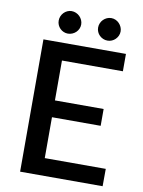

<svg xmlns="http://www.w3.org/2000/svg" viewBox="-97 -962 769 1029"><g transform="rotate(10 288.0 -448.0)"><path d="M535 -94.5 534.5 0H85.5V-720H534.5V-625.5H203V-408.5H468V-317H203V-94.5ZM271 -833.5Q271 -821 266 -810Q261 -799 252.5 -790.8Q244 -782.5 232.5 -777.8Q221 -773 208.5 -773Q196.5 -773 185.5 -777.8Q174.5 -782.5 166.2 -790.8Q158 -799 153.2 -810Q148.5 -821 148.5 -833.5Q148.5 -846 153.2 -857.2Q158 -868.5 166.2 -877Q174.5 -885.5 185.5 -890.5Q196.5 -895.5 208.5 -895.5Q221 -895.5 232.5 -890.5Q244 -885.5 252.5 -877Q261 -868.5 266 -857.2Q271 -846 271 -833.5ZM485.5 -833.5Q485.5 -821 480.5 -810Q475.5 -799 467.2 -790.8Q459 -782.5 448 -777.8Q437 -773 424.5 -773Q411.5 -773 400.5 -777.8Q389.5 -782.5 381 -790.8Q372.5 -799 367.8 -810Q363 -821 363 -833.5Q363 -846 367.8 -857.2Q372.5 -868.5 381 -877Q389.5 -885.5 400.5 -890.5Q411.5 -895.5 424.5 -895.5Q437 -895.5 448 -890.5Q459 -885.5 467.2 -877Q475.5 -868.5 480.5 -857.2Q485.5 -846 485.5 -833.5Z"/></g></svg>

Font: Lato SemiBold
Style: Regular
Weight: 600
Designer: Lukasz Dziedzic with Adam Twardoch and Botio Nikoltchev
Foundry: tyPoland Lukasz Dziedzic
Version: Version 2.015; 2015-08-06; http://www.latofonts.com/